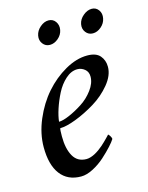

<svg xmlns="http://www.w3.org/2000/svg" viewBox="-95 -650 553 717"><g transform="rotate(-15 181.0 -291.5)"><path d="M267.6 -424.8Q301.8 -424.8 316.9 -407.2Q332 -389.6 332 -364.3Q332 -331.1 304.4 -297.6Q276.9 -264.2 238.8 -241Q200.7 -217.8 162.4 -203.1Q124 -188.5 100.6 -188.5Q98.6 -182.6 98.6 -157.2Q98.6 -109.4 115 -80.6Q131.3 -51.8 166 -51.8Q173.8 -51.8 182.9 -54.7Q191.9 -57.6 200 -62Q208 -66.4 216.6 -72.5Q225.1 -78.6 231.7 -84.5Q238.3 -90.3 244.9 -96.7Q251.5 -103 255.6 -107.4Q259.8 -111.8 263.2 -115.2L266.6 -119.1Q269 -119.1 273.7 -111.6Q278.3 -104 278.3 -99.6Q272.5 -89.8 257.8 -73.7Q243.2 -57.6 222.7 -39.1Q202.1 -20.5 176.8 -7.3Q151.4 5.9 129.9 5.9Q78.1 5.9 50.3 -30.8Q22.5 -67.4 22.5 -135.7Q22.5 -188 45.2 -241.5Q67.9 -294.9 102.8 -334.7Q137.7 -374.5 181.9 -399.7Q226.1 -424.8 267.6 -424.8ZM102.5 -212.9Q117.7 -212.9 143.3 -223.9Q168.9 -234.9 195.3 -252Q221.7 -269 240.7 -294.7Q259.8 -320.3 259.8 -345.7Q259.8 -364.3 247.1 -374.5Q234.4 -384.8 218.8 -384.8Q194.8 -384.8 173.1 -365.2Q151.4 -345.7 137 -317.4Q122.6 -289.1 113.5 -261.2Q104.5 -233.4 102.5 -212.9ZM329.1 -588.9Q345.7 -588.9 355.5 -575.2Q365.2 -561.5 361.3 -543Q357.9 -524.9 342.8 -512Q327.6 -499 310.5 -499Q293.5 -499 283.2 -512.5Q272.9 -525.9 276.4 -543.9Q279.8 -562 295.9 -575.4Q312 -588.9 329.1 -588.9ZM129.4 -575.4Q145 -588.9 162.1 -588.9Q179.2 -588.9 189 -575Q198.7 -561 195.3 -543Q191.9 -524.9 176.8 -512Q161.6 -499 144.5 -499Q127.4 -499 117.2 -512.5Q106.9 -525.9 110.4 -543.9Q113.8 -562 129.4 -575.4Z"/></g></svg>

Font: Crimson
Style: Italic
Weight: 400
Italic angle: -11°
Version: Version 0.8